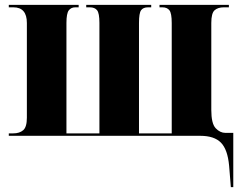

<svg xmlns="http://www.w3.org/2000/svg" viewBox="-20 -556 1023 786"><path d="M925 210H935V-12H903Q881 -12 863 -31Q845 -50 845 -106V-462Q845 -502 858.5 -514Q872 -526 896 -526H917V-536H633V-526H645Q664 -526 673.5 -514Q683 -502 683 -462V-10H549V-462Q549 -502 557.5 -514Q566 -526 586 -526H599V-536H333V-526H348Q368 -526 377.5 -514Q387 -502 387 -462V-10H252V-462Q252 -501 261.5 -513.5Q271 -526 288 -526H302V-536H16V-526H35Q90 -526 90 -462V-74Q90 -36 75 -23Q60 -10 34 -10H16V0H800Q857 0 884.5 28Q912 56 918 123Z"/></svg>

Font: Noto Serif Display SemiCondensed Extra
Style: Regular
Weight: 800
Width: 4
Designer: Monotype Design Team
Foundry: Monotype Imaging Inc.
Version: Version 1.900